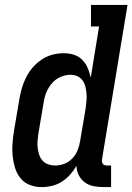

<svg xmlns="http://www.w3.org/2000/svg" viewBox="-20 -755 540 783"><path d="M150 8Q124 8 101 -1Q78 -10 63 -29Q48 -48 41 -71.5Q34 -95 31.5 -119.5Q29 -144 31 -170Q33 -196 37 -221L59 -351Q63 -374 69.5 -396.5Q76 -419 87 -440.5Q98 -462 114 -480.5Q130 -499 150.5 -512.5Q171 -526 194 -532Q217 -538 240 -538Q262 -538 282 -531.5Q302 -525 316 -510.5Q330 -496 338 -477Q346 -458 350 -438L384 -647H351V-735H500L396 -105Q395 -100 396 -95Q397 -90 399.5 -86.5Q402 -83 407 -81.5Q412 -80 417 -80H433V8H402Q381 8 361 4Q341 0 325.5 -11.5Q310 -23 301 -41Q292 -59 292 -79Q281 -60 266 -43Q251 -26 232 -14Q213 -2 192 3Q171 8 150 8ZM206 -80Q225 -80 243.5 -87.5Q262 -95 276 -110Q290 -125 297 -143.5Q304 -162 307 -181L329 -311Q331 -326 332.5 -341.5Q334 -357 333 -371.5Q332 -386 328.5 -400.5Q325 -415 317 -426.5Q309 -438 296 -444Q283 -450 268 -450Q247 -450 226.5 -441Q206 -432 191.5 -415Q177 -398 169 -378Q161 -358 158 -337L136 -207Q134 -193 133 -178Q132 -163 134 -149Q136 -135 140.5 -122Q145 -109 154.5 -99Q164 -89 177.5 -84.5Q191 -80 206 -80Z"/></svg>

Font: Iosevka Slab Semibold
Style: Italic
Weight: 600
Italic angle: -9°
Monospace: yes
Designer: Belleve Invis
Foundry: Belleve Invis
Version: Version 11.1.1; ttfautohint (v1.8.3)